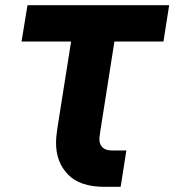

<svg xmlns="http://www.w3.org/2000/svg" viewBox="-20 -720 672 740"><path d="M382 0Q288 0 242 -47.5Q196 -95 196 -169Q196 -183 197.5 -197Q199 -211 201 -225L254 -560H63L86 -700H632L610 -560H421L367 -217Q366 -207 364.5 -198.5Q363 -190 363 -184Q363 -164 375 -152Q387 -140 412 -140H467L445 0Z"/></svg>

Font: MuseoModerno
Style: Bold Italic
Weight: 700
Italic angle: -9°
Designer: Pablo Cosgaya, Héctor Gatti, Marcela Romero, and the Authors of The MuseoModerno Project.
Foundry: Omnibus-Type Team
Version: Version 1.003